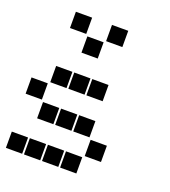

<svg xmlns="http://www.w3.org/2000/svg" viewBox="-143 -899 885 999"><g transform="rotate(20 300.0 -400.0)"><path d="M106 -795Q105 -795 105 -795Q105 -795 105 -794V-706Q105 -705 105 -705Q105 -705 106 -705H194Q195 -705 195 -705Q195 -705 195 -706V-794Q195 -795 195 -795Q195 -795 194 -795ZM306 -795Q305 -795 305 -795Q305 -795 305 -794V-706Q305 -705 305 -705Q305 -705 306 -705H394Q395 -705 395 -705Q395 -705 395 -706V-794Q395 -795 395 -795Q395 -795 394 -795ZM206 -695Q205 -695 205 -695Q205 -695 205 -694V-606Q205 -605 205 -605Q205 -605 206 -605H294Q295 -605 295 -605Q295 -605 295 -606V-694Q295 -695 295 -695Q295 -695 294 -695ZM106 -495Q105 -495 105 -495Q105 -495 105 -494V-406Q105 -405 105 -405Q105 -405 106 -405H194Q195 -405 195 -405Q195 -405 195 -406V-494Q195 -495 195 -495Q195 -495 194 -495ZM206 -495Q205 -495 205 -495Q205 -495 205 -494V-406Q205 -405 205 -405Q205 -405 206 -405H294Q295 -405 295 -405Q295 -405 295 -406V-494Q295 -495 295 -495Q295 -495 294 -495ZM306 -495Q305 -495 305 -495Q305 -495 305 -494V-406Q305 -405 305 -405Q305 -405 306 -405H394Q395 -405 395 -405Q395 -405 395 -406V-494Q395 -495 395 -495Q395 -495 394 -495ZM6 -395Q5 -395 5 -395Q5 -395 5 -394V-306Q5 -305 5 -305Q5 -305 6 -305H94Q95 -305 95 -305Q95 -305 95 -306V-394Q95 -395 95 -395Q95 -395 94 -395ZM106 -295Q105 -295 105 -295Q105 -295 105 -294V-206Q105 -205 105 -205Q105 -205 106 -205H194Q195 -205 195 -205Q195 -205 195 -206V-294Q195 -295 195 -295Q195 -295 194 -295ZM206 -295Q205 -295 205 -295Q205 -295 205 -294V-206Q205 -205 205 -205Q205 -205 206 -205H294Q295 -205 295 -205Q295 -205 295 -206V-294Q295 -295 295 -295Q295 -295 294 -295ZM306 -295Q305 -295 305 -295Q305 -295 305 -294V-206Q305 -205 305 -205Q305 -205 306 -205H394Q395 -205 395 -205Q395 -205 395 -206V-294Q395 -295 395 -295Q395 -295 394 -295ZM406 -195Q405 -195 405 -195Q405 -195 405 -194V-106Q405 -105 405 -105Q405 -105 406 -105H494Q495 -105 495 -105Q495 -105 495 -106V-194Q495 -195 495 -195Q495 -195 494 -195ZM6 -95Q5 -95 5 -95Q5 -95 5 -94V-6Q5 -5 5 -5Q5 -5 6 -5H94Q95 -5 95 -5Q95 -5 95 -6V-94Q95 -95 95 -95Q95 -95 94 -95ZM106 -95Q105 -95 105 -95Q105 -95 105 -94V-6Q105 -5 105 -5Q105 -5 106 -5H194Q195 -5 195 -5Q195 -5 195 -6V-94Q195 -95 195 -95Q195 -95 194 -95ZM206 -95Q205 -95 205 -95Q205 -95 205 -94V-6Q205 -5 205 -5Q205 -5 206 -5H294Q295 -5 295 -5Q295 -5 295 -6V-94Q295 -95 295 -95Q295 -95 294 -95ZM306 -95Q305 -95 305 -95Q305 -95 305 -94V-6Q305 -5 305 -5Q305 -5 306 -5H394Q395 -5 395 -5Q395 -5 395 -6V-94Q395 -95 395 -95Q395 -95 394 -95Z"/></g></svg>

Font: Doto Black
Style: Regular
Weight: 900
Version: Version 1.000